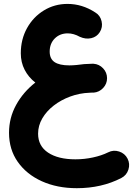

<svg xmlns="http://www.w3.org/2000/svg" viewBox="-20 -630 689 987"><path d="M26.4 52.7Q26.4 -24.4 63 -90.8Q99.6 -157.2 161.6 -205.6Q126.5 -232.9 106.7 -271.2Q86.9 -309.6 86.9 -356Q86.9 -427.7 118.9 -485.4Q150.9 -543 205.6 -576.4Q260.3 -609.9 327.1 -609.9Q402.3 -609.9 469.2 -566.4Q495.1 -551.3 502.2 -520.8Q509.3 -490.2 492.7 -464.4Q477.5 -440.4 449 -433.8Q420.4 -427.2 390.1 -440.9Q358.9 -458.5 328.1 -458.5Q288.1 -458.5 261.7 -432.4Q235.4 -406.2 235.4 -364.7Q235.4 -327.6 260.5 -310.8Q285.6 -293.9 336.9 -293.9Q352.5 -293.9 374 -295.9Q412.6 -301.8 451.7 -302.2H452.1Q456.5 -302.2 460.9 -302.2Q489.7 -300.3 510 -278.8Q530.3 -257.3 530.3 -228Q530.3 -199.2 510.3 -177.7Q490.2 -156.2 461.4 -153.8Q460 -153.8 458.5 -153.8Q454.6 -153.8 450.4 -153.8Q446.3 -153.8 440.9 -153.3Q388.7 -151.4 341.1 -133.8Q293.5 -116.2 256.3 -87.4Q219.2 -58.6 197.5 -21.5Q175.8 15.6 175.8 57.1Q175.8 120.6 227.5 154.8Q279.3 189 367.7 189Q413.6 189 457.8 179.4Q502 169.9 535.6 153.3Q563 139.2 592.5 148.9Q622.1 158.7 635.7 185.5Q649.4 212.4 640.1 241.7Q630.9 271 603.5 285.2Q502 337.4 375 337.4Q273.9 337.4 195.1 301.8Q116.2 266.1 71.3 202.1Q26.4 138.2 26.4 52.7Z"/></svg>

Font: Mikhak-DS2-FD ExtraBold
Style: Regular
Weight: 800
Designer: Amin Abedi
Version: Version 3.2